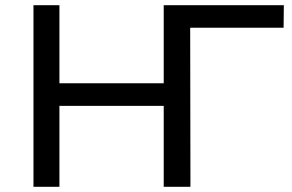

<svg xmlns="http://www.w3.org/2000/svg" viewBox="-20 -720 1127 740"><path d="M611 -312H209V0H109V-700H209V-399H611V-700H711V0H611ZM615 0V-700H1074L1073 -613H713L714 0Z"/></svg>

Font: Montserrat Z Med
Style: Regular
Weight: 500
Designer: Julieta Ulanovsky
Foundry: Julieta Ulanovsky
Version: Version 8.000